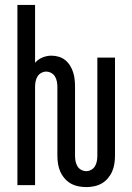

<svg xmlns="http://www.w3.org/2000/svg" viewBox="-20 -755 540 783"><path d="M332 8Q315 8 298.5 4.5Q282 1 268 -7Q254 -15 243 -28Q232 -41 225.5 -56Q219 -71 216.5 -87.5Q214 -104 214 -120V-400Q214 -411 212 -422Q210 -433 204.5 -442.5Q199 -452 189 -457.5Q179 -463 168 -463Q158 -463 148 -457.5Q138 -452 132.5 -442.5Q127 -433 125 -422Q123 -411 123 -400V0H51V-735H123V-499Q135 -513 153 -520.5Q171 -528 190 -528Q205 -528 220 -523.5Q235 -519 246.5 -509.5Q258 -500 266 -487Q274 -474 278.5 -459.5Q283 -445 284.5 -430Q286 -415 286 -400V-120Q286 -109 288 -98Q290 -87 295.5 -77.5Q301 -68 311 -62.5Q321 -57 332 -57Q342 -57 352 -62.5Q362 -68 367.5 -77.5Q373 -87 375 -98Q377 -109 377 -120V-520H449V-120Q449 -104 446.5 -87.5Q444 -71 437.5 -56Q431 -41 420 -28Q409 -15 395 -7Q381 1 364.5 4.5Q348 8 332 8Z"/></svg>

Font: Iosevka
Style: Regular
Weight: 400
Monospace: yes
Designer: Belleve Invis
Foundry: Belleve Invis
Version: Version 33.2.3; ttfautohint (v1.8.4)